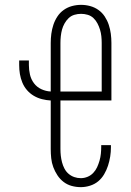

<svg xmlns="http://www.w3.org/2000/svg" viewBox="-20 -763 540 791"><path d="M313 8Q294 8 275.5 3Q257 -2 242 -13.5Q227 -25 216.5 -41Q206 -57 199.5 -74.5Q193 -92 191 -111Q189 -130 189 -149V-349Q171 -350 153 -354.5Q135 -359 119 -368.5Q103 -378 91 -392Q79 -406 72 -423Q65 -440 62 -458Q59 -476 59 -495V-514H99V-495Q99 -475 103.5 -455.5Q108 -436 120 -420Q132 -404 150.5 -395.5Q169 -387 189 -386V-586Q189 -605 191.5 -624Q194 -643 200 -661Q206 -679 216.5 -695Q227 -711 242.5 -722Q258 -733 276.5 -738Q295 -743 314 -743Q333 -743 351.5 -738Q370 -733 385.5 -722Q401 -711 411.5 -695Q422 -679 428 -661Q434 -643 436.5 -624Q439 -605 439 -586V-349H229V-149Q229 -135 230.5 -121.5Q232 -108 235.5 -94.5Q239 -81 245.5 -68.5Q252 -56 262.5 -47Q273 -38 286 -33.5Q299 -29 313 -29Q327 -29 340.5 -34.5Q354 -40 364 -50.5Q374 -61 380 -74Q386 -87 390 -101Q394 -115 395.5 -129.5Q397 -144 397 -158V-165H437V-156Q437 -137 434 -118Q431 -99 425 -80.5Q419 -62 409 -45Q399 -28 384.5 -16Q370 -4 351 2Q332 8 313 8ZM399 -386V-586Q399 -600 397.5 -614Q396 -628 392 -641Q388 -654 381.5 -666.5Q375 -679 365 -688.5Q355 -698 341.5 -702Q328 -706 314 -706Q300 -706 286.5 -702Q273 -698 263 -688.5Q253 -679 246 -666.5Q239 -654 235.5 -641Q232 -628 230.5 -614Q229 -600 229 -586V-386Z"/></svg>

Font: Iosevka SS18 Extralight
Style: Regular
Weight: 200
Monospace: yes
Designer: Belleve Invis
Foundry: Belleve Invis
Version: Version 25.1.1; ttfautohint (v1.8.4)